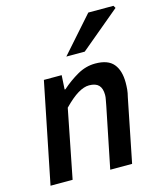

<svg xmlns="http://www.w3.org/2000/svg" viewBox="-112 -826 762 907"><g transform="rotate(-15 269.5 -372.0)"><path d="M22 0 121 -491H208L204 -422H208Q245 -455 287 -479Q329 -503 375 -503Q437 -503 464 -470.5Q491 -438 491 -379Q491 -362 489.5 -345.5Q488 -329 483 -310L421 0H314L374 -296Q377 -314 379.5 -325.5Q382 -337 382 -348Q382 -380 367 -395.5Q352 -411 320 -411Q295 -411 265 -393Q235 -375 196 -335L130 0ZM252 -570 406 -744H529L536 -732L342 -570Z"/></g></svg>

Font: Source Sans 3 ExtraLight SemiBold
Style: Italic
Weight: 600
Italic angle: -11°
Version: Version 3.052;hotconv 1.1.0;makeotfexe 2.6.0